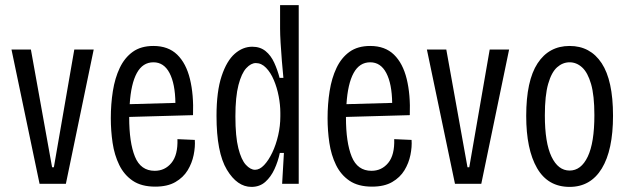

<svg xmlns="http://www.w3.org/2000/svg" viewBox="-20 -720 2467 752"><path d="M135 0 25 -526H101L184 -65H191L271 -526H347L238 0Z M588 11Q534 11 500 -12Q466 -35 447 -74Q428 -113 421 -160.5Q414 -208 414 -257Q414 -312 422 -363Q430 -414 449 -454Q468 -494 500 -517Q532 -540 581 -540Q639 -540 674 -506Q709 -472 724 -410.5Q739 -349 736 -269L486 -262V-260Q486 -162 508.5 -106.5Q531 -51 586 -51Q626 -51 651.5 -82Q677 -113 675 -175L743 -172Q745 -145 738.5 -113Q732 -81 715 -53Q698 -25 667 -7Q636 11 588 11ZM581 -476Q539 -476 516 -434Q493 -392 488 -312L667 -317Q666 -392 644 -434Q622 -476 581 -476Z M965 12Q909 12 868.5 -55.5Q828 -123 828 -266Q828 -362 848 -422Q868 -482 899.5 -509.5Q931 -537 968 -537Q999 -537 1020 -520Q1041 -503 1054 -474.5Q1067 -446 1075 -415H1090Q1087 -445 1084 -481.5Q1081 -518 1079 -552Q1077 -586 1077 -608V-700H1150V0H1085L1092 -121H1076Q1069 -88 1055 -57.5Q1041 -27 1019 -7.5Q997 12 965 12ZM979 -55Q997 -55 1014.5 -73.5Q1032 -92 1046.5 -122.5Q1061 -153 1069.5 -190Q1078 -227 1078 -264V-278Q1078 -309 1071.5 -343Q1065 -377 1052.5 -406.5Q1040 -436 1022 -454.5Q1004 -473 982 -473Q963 -473 944.5 -453Q926 -433 914 -387Q902 -341 902 -264Q902 -185 913.5 -139.5Q925 -94 943 -74.5Q961 -55 979 -55Z M1437 11Q1383 11 1349 -12Q1315 -35 1296 -74Q1277 -113 1270 -160.5Q1263 -208 1263 -257Q1263 -312 1271 -363Q1279 -414 1298 -454Q1317 -494 1349 -517Q1381 -540 1430 -540Q1488 -540 1523 -506Q1558 -472 1573 -410.5Q1588 -349 1585 -269L1335 -262V-260Q1335 -162 1357.5 -106.5Q1380 -51 1435 -51Q1475 -51 1500.5 -82Q1526 -113 1524 -175L1592 -172Q1594 -145 1587.5 -113Q1581 -81 1564 -53Q1547 -25 1516 -7Q1485 11 1437 11ZM1430 -476Q1388 -476 1365 -434Q1342 -392 1337 -312L1516 -317Q1515 -392 1493 -434Q1471 -476 1430 -476Z M1762 0 1652 -526H1728L1811 -65H1818L1898 -526H1974L1865 0Z M2211 12Q2126 12 2083.5 -61.5Q2041 -135 2041 -266Q2041 -404 2085.5 -472Q2130 -540 2211 -540Q2292 -540 2336.5 -472.5Q2381 -405 2381 -267Q2381 -132 2337 -60Q2293 12 2211 12ZM2211 -52Q2256 -52 2282 -106.5Q2308 -161 2308 -269Q2308 -346 2295 -391Q2282 -436 2260 -456Q2238 -476 2211 -476Q2184 -476 2162 -456.5Q2140 -437 2127 -391.5Q2114 -346 2114 -268Q2114 -161 2140 -106.5Q2166 -52 2211 -52Z"/></svg>

Font: Bricolage Grotesque 12pt Condensed Light
Style: Regular
Weight: 300
Width: 3
Designer: Mathieu Triay
Foundry: Atelier Triay
Version: Version 1.001; ttfautohint (v1.8.4.7-5d5b);gftools[0.9.33.de